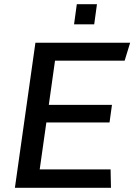

<svg xmlns="http://www.w3.org/2000/svg" viewBox="-20 -888 640 908"><path d="M50.5 0 147.5 -686H595.5L569.5 -601.2H240.2L210.8 -392H509.5L498 -308.8H199.2L167.8 -87H503L504.8 0ZM330.2 -772.8 343.2 -868H438.5L425.5 -772.8Z"/></svg>

Font: Chivo Mono Medium
Style: Italic
Weight: 500
Italic angle: -8.05°
Monospace: yes
Designer: Hector Gatti
Foundry: Omnibus-Type
Version: Version 1.008